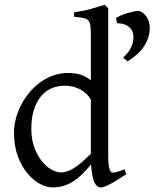

<svg xmlns="http://www.w3.org/2000/svg" viewBox="-20 -777 666 811"><path d="M513.2 -41Q490.7 -25.9 473.4 -15.4Q456.1 -4.9 443.1 1.7Q430.2 8.3 420.9 11.5Q411.6 14.6 404.8 14.6Q388.7 14.6 378.4 -7.3Q368.2 -29.3 364.7 -82.5Q346.2 -60.1 327.9 -42Q309.6 -23.9 290.3 -11.5Q271 1 249.5 7.8Q228 14.6 203.1 14.6Q175.8 14.6 147 -1.2Q118.2 -17.1 94 -46.9Q69.8 -76.7 54.4 -119.6Q39.1 -162.6 39.1 -216.8Q39.1 -244.6 46.6 -274.4Q54.2 -304.2 68.4 -332Q82.5 -359.9 103 -384.8Q123.5 -409.7 148.9 -428.5Q174.3 -447.3 204.6 -458Q234.9 -468.8 269 -468.8Q292 -468.8 314.7 -463.1Q337.4 -457.5 363.8 -438V-622.1Q363.8 -648.9 362.3 -664.8Q360.8 -680.7 354 -689.2Q347.2 -697.8 333 -700.9Q318.8 -704.1 293 -706.1V-725.1Q333 -730.5 364.7 -739.5Q396.5 -748.5 421.9 -756.8L437 -742.2V-124Q437 -106.9 437.7 -94.7Q438.5 -82.5 439.9 -74.2Q441.4 -65.9 443.4 -60.5Q445.3 -55.2 448.2 -51.8Q452.6 -46.4 465.1 -48.6Q477.5 -50.8 506.8 -62ZM363.8 -127.4V-356.4Q347.7 -384.3 318.4 -399.7Q289.1 -415 253.9 -415Q222.7 -415 196.8 -403.6Q170.9 -392.1 152.1 -369.1Q133.3 -346.2 122.8 -312Q112.3 -277.8 112.3 -231.9Q112.3 -190.4 124.3 -156.5Q136.2 -122.6 154.8 -98.6Q173.3 -74.7 195.6 -61.8Q217.8 -48.8 237.8 -48.8Q254.4 -48.8 270.5 -55.7Q286.6 -62.5 302.2 -73.5Q317.9 -84.5 333.3 -98.6Q348.6 -112.8 363.8 -127.4ZM612.3 -648.4Q609.9 -614.7 588.1 -581.1Q566.4 -547.4 519 -517.6L500 -533.7Q520.5 -552.2 531.2 -571.8Q542 -591.3 543.5 -613.8Q544.4 -627 541 -638.7Q537.6 -650.4 529.3 -659.2Q521 -668 507.6 -673.3Q494.1 -678.7 475.1 -678.7L469.7 -699.2Q473.6 -704.1 486.6 -710Q499.5 -715.8 515.4 -720.7Q531.2 -725.6 546.1 -728.8Q561 -731.9 568.8 -731Q582 -725.1 590.8 -716.3Q599.6 -707.5 604.7 -696.5Q609.9 -685.5 611.6 -673.1Q613.3 -660.6 612.3 -648.4Z"/></svg>

Font: Gentium Unicode
Style: Regular
Weight: 400
Version: Version 1.009